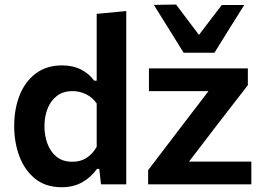

<svg xmlns="http://www.w3.org/2000/svg" viewBox="-20 -792 1132 825"><path d="M245 12.5Q176 12.5 130.8 -24.2Q85.5 -61 63.2 -120.8Q41 -180.5 41 -250Q41 -324 64.5 -383Q88 -442 134 -476.5Q180 -511 246.5 -511Q293.5 -511 328.5 -493Q363.5 -475 384.5 -445.5H395.5V-732.5L522.5 -744.5V0H414L406.5 -66.5H397Q369 -28 331.5 -7.8Q294 12.5 245 12.5ZM291 -97Q327 -97 352.8 -114.2Q378.5 -131.5 395.5 -161V-347.5Q377.5 -373.5 350 -387Q322.5 -400.5 292 -400.5Q251 -400.5 224.2 -379.8Q197.5 -359 184.2 -324.8Q171 -290.5 171 -249Q171 -209.5 183.8 -174.8Q196.5 -140 223 -118.5Q249.5 -97 291 -97ZM616.5 0V-61Q655 -111.5 692.5 -160.5Q729.5 -209 763 -253L876 -400.5H620V-498H1045V-426Q1017.5 -391 979.5 -341.5Q941.5 -292 907 -247.5L792 -97.5H1060V0ZM769 -565.5Q737 -617 705 -668.5Q673 -720 641 -771L736.5 -772.5Q761 -740 785.5 -707.5Q810 -675 835 -642Q860 -675 884.2 -706.8Q908.5 -738.5 933 -770.5H1029.5Q997.5 -720 965.5 -668.5Q933.5 -617 901.5 -565.5Z"/></svg>

Font: Heraclito SemiBold
Style: Regular
Weight: 600
Designer: Kostas Bartsokas (font) & Cristiano Sobral (main changes)
Foundry: Kostas Bartsokas (font) & Cristiano Sobral (main changes)
Version: Version 1.00;July 8, 2020;FontCreator 13.0.0.2655 64-bit